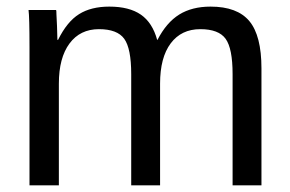

<svg xmlns="http://www.w3.org/2000/svg" viewBox="-20 -558 873 578"><path d="M461.9 0H375V-335Q375 -412.1 354 -441.2Q333 -470.2 277.8 -470.2Q221.2 -470.2 189.2 -427Q157.2 -383.8 157.2 -306.2V0H68.8V-416Q68.8 -507.8 65.9 -527.8H148.9Q149.9 -526.9 149.9 -515.1Q151.9 -482.9 152.8 -438H154.8Q182.1 -493.2 218.3 -515.6Q254.4 -538.1 309.1 -538.1Q369.1 -538.1 404.1 -513.9Q439 -489.7 453.1 -438H454.1Q481 -490.2 519.5 -514.2Q558.1 -538.1 613.8 -538.1Q694.3 -538.1 730.7 -494.4Q767.1 -450.7 767.1 -352.1V0H680.2V-335Q680.2 -412.1 659.2 -441.2Q638.2 -470.2 583 -470.2Q525.9 -470.2 493.9 -427.5Q461.9 -384.8 461.9 -306.2Z"/></svg>

Font: Libra Sans Modern
Style: Regular
Weight: 400
Foundry: Stefan Peev, Context Ltd
Version: Version 1.000